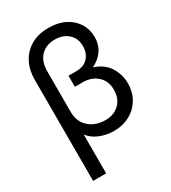

<svg xmlns="http://www.w3.org/2000/svg" viewBox="-223 -847 1044 1171"><g transform="rotate(-30 298.5 -262.0)"><path d="M79.5 210V-503.5Q79.5 -568.5 106.2 -621Q133 -673.5 184.5 -704Q236 -734.5 310.5 -734.5Q376.5 -734.5 425 -709.8Q473.5 -685 500.2 -642Q527 -599 527 -544.5Q527 -492 499.8 -452.5Q472.5 -413 424.5 -390.5Q494 -368 527.5 -315.5Q561 -263 561 -200Q561 -137 532.2 -89.5Q503.5 -42 454.8 -15.8Q406 10.5 345.5 10.5Q293 10.5 245.8 -8.2Q198.5 -27 171.5 -63.5V210ZM331.5 -73Q391.5 -73 429.5 -109.8Q467.5 -146.5 467.5 -208Q467.5 -269.5 428 -306Q388.5 -342.5 325 -342.5H270V-420.5H325Q379 -420.5 408 -452.5Q437 -484.5 437 -533Q437 -588.5 401 -621Q365 -653.5 306.5 -653.5Q246 -653.5 208.8 -615.8Q171.5 -578 171.5 -506V-222.5Q171.5 -153.5 216.8 -113.2Q262 -73 331.5 -73Z"/></g></svg>

Font: Geologica Light
Style: Regular
Weight: 300
Designer: Sindre Bremnes, Frode Helland
Foundry: Monokrom Skriftforlag AS
Version: Version 1.010; ttfautohint (v1.8.4.7-5d5b);gftools[0.9.28]